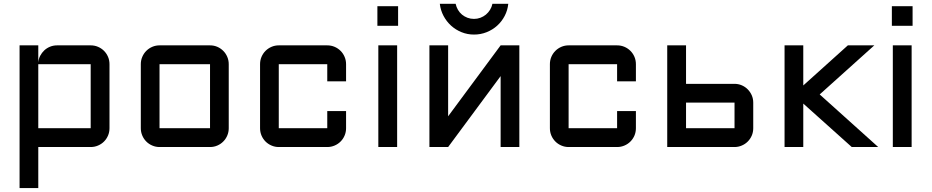

<svg xmlns="http://www.w3.org/2000/svg" viewBox="-20 -752 4768 982"><path d="M540 -96.2Q540 -76.2 532.5 -58.6Q524.9 -41 512 -28.1Q499 -15.1 481.4 -7.6Q463.9 0 443.8 0H175.8V210H80.1V-520H175.8V-432.1Q177.2 -450.7 185.5 -466.6Q193.8 -482.4 206.5 -494.4Q219.2 -506.3 236.1 -513.2Q252.9 -520 272 -520H443.8Q463.9 -520 481.4 -512.5Q499 -504.9 512 -491.9Q524.9 -479 532.5 -461.4Q540 -443.8 540 -423.8ZM443.8 -96.2V-423.8H175.8V-96.2Z M1149.9 -96.2Q1149.9 -76.2 1142.3 -58.6Q1134.8 -41 1121.8 -28.1Q1108.9 -15.1 1091.6 -7.6Q1074.2 0 1054.2 0H795.9Q776.4 0 758.8 -7.6Q741.2 -15.1 728.3 -28.1Q715.3 -41 707.8 -58.6Q700.2 -76.2 700.2 -96.2V-423.8Q700.2 -443.8 707.8 -461.4Q715.3 -479 728.3 -491.9Q741.2 -504.9 758.8 -512.5Q776.4 -520 795.9 -520H1054.2Q1074.2 -520 1091.6 -512.5Q1108.9 -504.9 1121.8 -491.9Q1134.8 -479 1142.3 -461.4Q1149.9 -443.8 1149.9 -423.8ZM795.9 -423.8V-96.2H1054.2V-423.8Z M1405.8 -423.8V-96.2H1653.8V-184.1H1750V-96.2Q1750 -76.2 1742.4 -58.6Q1734.9 -41 1721.9 -28.1Q1709 -15.1 1691.4 -7.6Q1673.8 0 1653.8 0H1405.8Q1386.2 0 1368.7 -7.6Q1351.1 -15.1 1338.1 -28.1Q1325.2 -41 1317.6 -58.6Q1310.1 -76.2 1310.1 -96.2V-423.8Q1310.1 -443.8 1317.6 -461.4Q1325.2 -479 1338.1 -491.9Q1351.1 -504.9 1368.7 -512.5Q1386.2 -520 1405.8 -520H1653.8Q1673.8 -520 1691.4 -512.5Q1709 -504.9 1721.9 -491.9Q1734.9 -479 1742.4 -461.4Q1750 -443.8 1750 -423.8V-335.9H1653.8V-423.8Z M2011.2 -520V0H1915V-520ZM1910.2 -720.2H2016.1V-620.1H1910.2Z M2540.5 -362.8 2272 0H2176.3V-520H2272V-157.2L2540.5 -520H2636.2V0H2540.5ZM2579.6 -732.4Q2576.2 -699.2 2561.3 -670.7Q2546.4 -642.1 2522.9 -620.8Q2499.5 -599.6 2469 -587.4Q2438.5 -575.2 2404.3 -575.2Q2370.6 -575.2 2340.6 -587.4Q2310.5 -599.6 2287.1 -620.8Q2263.7 -642.1 2248.5 -670.7Q2233.4 -699.2 2229.5 -732.4H2310.5Q2314 -715.8 2322.3 -701.7Q2330.6 -687.5 2343 -677.2Q2355.5 -667 2371.1 -661.1Q2386.7 -655.3 2404.3 -655.3Q2421.4 -655.3 2437 -661.1Q2452.6 -667 2465.1 -677.2Q2477.5 -687.5 2486.3 -701.7Q2495.1 -715.8 2498.5 -732.4Z M2888.2 -423.8V-96.2H3136.2V-184.1H3232.4V-96.2Q3232.4 -76.2 3224.9 -58.6Q3217.3 -41 3204.3 -28.1Q3191.4 -15.1 3173.8 -7.6Q3156.2 0 3136.2 0H2888.2Q2868.7 0 2851.1 -7.6Q2833.5 -15.1 2820.6 -28.1Q2807.6 -41 2800 -58.6Q2792.5 -76.2 2792.5 -96.2V-423.8Q2792.5 -443.8 2800 -461.4Q2807.6 -479 2820.6 -491.9Q2833.5 -504.9 2851.1 -512.5Q2868.7 -520 2888.2 -520H3136.2Q3156.2 -520 3173.8 -512.5Q3191.4 -504.9 3204.3 -491.9Q3217.3 -479 3224.9 -461.4Q3232.4 -443.8 3232.4 -423.8V-335.9H3136.2V-423.8Z M3488.8 -323.2H3736.8Q3756.3 -323.2 3773.9 -315.7Q3791.5 -308.1 3804.4 -294.9Q3817.4 -281.7 3825 -264.4Q3832.5 -247.1 3832.5 -227.1V-96.2Q3832.5 -76.2 3825 -58.6Q3817.4 -41 3804.4 -28.1Q3791.5 -15.1 3773.9 -7.6Q3756.3 0 3736.8 0H3392.6V-520H3488.8ZM3736.8 -227.1H3488.8V-96.2H3736.8Z M4088.4 -520V-314.9L4316.4 -520H4451.7L4172.4 -269L4471.7 0H4336.4L4088.4 -222.2V0H3992.7V-520Z M4642.6 -520V0H4546.4V-520ZM4541.5 -720.2H4647.5V-620.1H4541.5Z"/></svg>

Font: Aldrich [RUS by Daymarius]
Style: Regular
Weight: 400
Designer: Matthew Desmond
Foundry: Matthew Desmond
Version: Version 1.002 August 24, 2018